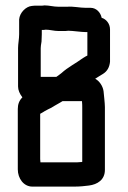

<svg xmlns="http://www.w3.org/2000/svg" viewBox="-20 -662 473 712"><path d="M129 -72V-240C136 -244 142 -247 146 -250L159 -257C166 -260 174 -264 181 -269L202 -281C205 -283 208 -285 212 -287H284C285 -277 285 -269 285 -263V-62C283 -61 282 -61 279 -61C272 -60 264 -60 255 -60H130C130 -61 129 -71 129 -72ZM197 -547H215C222 -547 226 -547 233 -548C250 -548 281 -543 298 -543H304V-456C299 -454 295 -451 288 -447C261 -427 232 -413 208 -391C202 -386 196 -382 189 -377H131V-483C131 -488 132 -497 134 -508L135 -535V-551C141 -551 145 -551 150 -552C165 -552 180 -547 197 -547ZM100 30H256C276 30 295 28 310 26C341 22 369 5 369 -32V-265C369 -279 365 -312 364 -324C361 -344 348 -362 333 -370C346 -379 350 -380 362 -388C378 -398 386 -413 388 -433V-553C388 -574 374 -591 357 -596C353 -616 337 -633 316 -633H298C276 -633 252 -639 229 -637H197C178 -637 163 -642 145 -642C140 -641 136 -641 131 -641H116C110 -641 105 -641 98 -640C76 -638 53 -615 51 -590V-535C51 -518 47 -499 47 -484V-341C47 -328 53 -314 63 -301C51 -289 46 -275 46 -258V-34C46 0 68 30 100 30Z"/></svg>

Font: Electronic
Style: Circ
Weight: 900
Version: Version 1.011